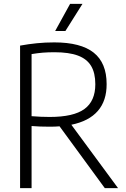

<svg xmlns="http://www.w3.org/2000/svg" viewBox="-20 -965 648 985"><path d="M517.5 0 285.5 -317Q265 -315 236 -315Q181 -315 142 -318.5V0H83V-731Q127 -739 169 -743.2Q211 -747.5 258.5 -747.5Q394.5 -747.5 460.8 -694.8Q527 -642 527 -534Q527.5 -448.5 482 -396Q436.5 -343.5 346 -325L585.5 0ZM469 -533Q469 -590.5 447.5 -626.5Q426 -662.5 380 -679.8Q334 -697 259.5 -697Q226 -697 199.2 -694.8Q172.5 -692.5 142 -687.5V-369Q190 -365 235 -365Q357.5 -365 413.2 -405.8Q469 -446.5 469 -533ZM263 -806 339.5 -945H403L315.5 -806Z"/></svg>

Font: Encode Sans Semi Condensed Light
Style: Regular
Weight: 300
Width: 4
Designer: Multiple Designers
Foundry: Impallari Type
Version: Version 2.000